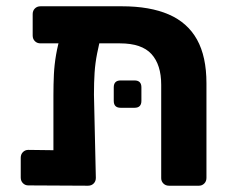

<svg xmlns="http://www.w3.org/2000/svg" viewBox="-20 -591 736 611"><path d="M109 -453Q98 -453 91 -460Q84 -467 84 -478V-546Q84 -557 91 -564Q98 -571 109 -571H368Q457 -571 517 -545Q577 -519 607 -465Q637 -411 637 -326V-25Q637 -14 630 -7Q623 0 613 0H518Q507 0 500 -7Q493 -14 493 -24V-321Q493 -385 462 -419Q431 -453 362 -453ZM224 -517H264Q288 -517 297.5 -507Q307 -497 304 -485Q295 -451 289 -420.5Q283 -390 281 -359.5Q279 -329 279 -290L285 -25Q285 -14 278 -7Q271 0 260 0L70 -1Q60 -1 53 -8Q46 -15 46 -26V-89Q46 -100 53 -107Q60 -114 70 -114L150 -113V-288Q150 -323 151.5 -354Q153 -385 158.5 -417Q164 -449 175 -485Q180 -498 190 -507.5Q200 -517 224 -517ZM364 -248Q342 -248 342 -270V-313Q342 -335 364 -335H408Q430 -335 430 -313V-270Q430 -248 408 -248Z"/></svg>

Font: Rubik SemiBold
Style: Regular
Weight: 600
Designer: Hubert and Fischer
Foundry: Hubert and Fischer
Version: Version 2.300;gftools[0.9.30]